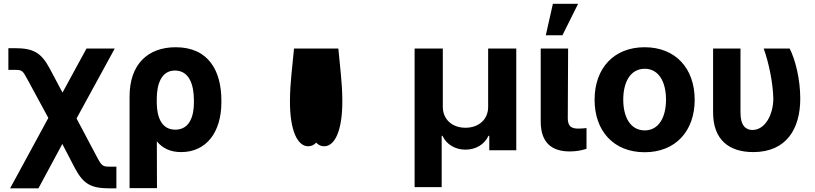

<svg xmlns="http://www.w3.org/2000/svg" viewBox="-20 -806 4374 1030"><path d="M34.1 204.5H186.1L314.3 -33.7L382.1 96.6C428.3 182.9 469.1 204.5 571.7 204.5H604.4V88.1H571.7C532.3 88.1 526.3 84.9 502.8 41.2L390.6 -170.5L595.5 -545.5H443.9L315.3 -309.3L247.2 -437.5C200.6 -524.5 159.4 -547.6 57.2 -547.6H24.9V-431.1H57.2C97.7 -431.1 100.9 -429 126.4 -381.7L239.3 -173.3Z M675.1 203.1H822.1L821.4 -47.9C851.6 -11 893.1 9.9 952.1 9.9C1086.6 9.9 1167.6 -96.6 1167.6 -257.1V-267C1167.6 -422.6 1101.2 -552.6 922.6 -552.6C771.3 -552.6 675.1 -459.5 675.1 -288.4ZM821 -251.8V-274.5C820.7 -357.2 847.3 -427.6 918.3 -427.6C994.3 -427.6 1020.2 -353.7 1020.2 -267V-257.1C1020.6 -185.4 998.6 -110.4 920.5 -110.4C841.6 -110.4 822.1 -186.4 821 -251.8Z M1557.2 -545.5C1548.7 -448.5 1536.2 -364 1535.5 -267.8C1534.4 -103 1577.1 -21.3 1633.2 -21.3C1650.2 -21.3 1664.4 -28.1 1676.1 -40.8C1687.9 -28.1 1702.1 -21.3 1719.1 -21.3C1775.2 -21.3 1817.5 -103 1816.4 -267.8C1816.1 -364 1803.6 -448.5 1795.1 -545.5Z M2204.2 197.8H2349.4V-77.4H2353.7C2375.7 -30.2 2422.6 -3.2 2476.9 -3.2C2531.6 -3.2 2578.5 -30.2 2600.5 -77.4H2604.8V0H2749.6V-545.5H2598.7V-232.2C2598.7 -166.5 2549.7 -120.7 2476.9 -120.7C2404.8 -120.7 2355.8 -166.5 2355.5 -232.2V-545.5H2204.2Z M2880.7 -545.5V-152.7C2881.4 -39.1 2941.1 6.4 3036.6 6.4C3070.3 6.4 3101.6 0.7 3126.4 -7.8V-119C3115.4 -117.9 3102.3 -116.1 3083.5 -116.1C3046.2 -116.1 3026.3 -127.1 3025.9 -170.8L3027.7 -545.5ZM2908 -616.8H2997.2L3081.3 -785.5H2946Z M3438.2 10.7C3603.7 10.7 3706.7 -102.6 3706.7 -270.6C3706.7 -439.6 3603.7 -552.6 3438.2 -552.6C3272.7 -552.6 3169.7 -439.6 3169.7 -270.6C3169.7 -102.6 3272.7 10.7 3438.2 10.7ZM3438.9 -106.5C3362.6 -106.5 3323.5 -176.5 3323.5 -271.7C3323.5 -366.8 3362.6 -437.1 3438.9 -437.1C3513.8 -437.1 3552.9 -366.8 3552.9 -271.7C3552.9 -176.5 3513.8 -106.5 3438.9 -106.5Z M3805.4 -545.5V-203.1C3805.4 -55.8 3891.3 9.9 4021 9.9C4199.2 9.9 4273.1 -115.8 4273.1 -277C4273.1 -380.7 4246.8 -485.8 4216.3 -545.5H4077.1C4105.5 -464.5 4126.1 -364 4128.6 -277C4128.2 -192.5 4085.6 -108.7 4016.3 -108.7C3982.2 -108.7 3952.1 -131 3952.4 -201.7V-545.5Z"/></svg>

Font: Karasuma Gothic
Style: Bold
Weight: 700
Designer: Rasmus Andersson / Ryoko Nishizuka
Foundry: Genbu
Version: Version 1.00